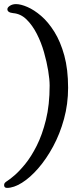

<svg xmlns="http://www.w3.org/2000/svg" viewBox="-20 -773 362 936"><path d="M14 143Q0 143 0 129Q0 122 4.5 117.5Q9 113 17 108Q27 102 50.5 82Q74 62 103 26.5Q132 -9 159 -62.5Q186 -116 204 -189Q222 -262 222 -356Q222 -385 215 -428Q208 -471 194.5 -518.5Q181 -566 159.5 -608Q138 -650 109.5 -678Q81 -706 44 -709Q16 -712 16 -728Q16 -737 28.5 -745Q41 -753 58 -753Q81 -753 113.5 -739Q146 -725 180.5 -695.5Q215 -666 245 -618Q275 -570 293.5 -502.5Q312 -435 312 -345Q312 -266 292 -193Q272 -120 239 -59Q206 2 166.5 47.5Q127 93 87 118Q47 143 14 143Z"/></svg>

Font: Solitreo
Style: Regular
Weight: 400
Designer: Nathan Gross, Bryan Kirschen, Binghamton University
Foundry: Eli Heuer
Version: Version 1.100; ttfautohint (v1.8.4.7-5d5b)